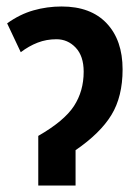

<svg xmlns="http://www.w3.org/2000/svg" viewBox="-20 -572 429 592"><path d="M170 -552Q260 -552 309 -500Q358 -448 358 -358Q358 -274 323.5 -217.5Q289 -161 213 -109V0H98V-153Q178 -199 208 -245Q238 -291 238 -351Q238 -399 213.5 -425Q189 -451 154 -451Q123 -451 96 -440.5Q69 -430 44 -411L2 -500Q41 -528 83 -540Q125 -552 170 -552Z"/></svg>

Font: Avrile Sans Condensed SemiBold
Style: Regular
Weight: 600
Width: 3
Designer: Monotype Design Team
Foundry: Monotype Imaging Inc.
Version: Version 2.001;September 10, 2019;FontCreator 11.5.0.2425 64-